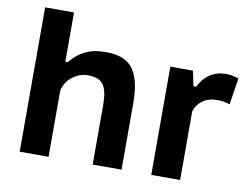

<svg xmlns="http://www.w3.org/2000/svg" viewBox="-76 -808 1196 917"><g transform="rotate(10 522.0 -350.0)"><path d="M426 0V-289Q426 -357 405.5 -386.5Q385 -416 330 -416Q290 -416 256.5 -390.5Q223 -365 212 -323V0H72V-700H212V-461H224Q251 -496 291.5 -518Q332 -540 394 -540Q437 -540 469 -529.5Q501 -519 522.5 -493.5Q544 -468 555 -425.5Q566 -383 566 -320V0Z M1020 -397Q990 -407 960 -407Q916 -407 887.5 -386Q859 -365 850 -333V0H710V-525H820L835 -452H848Q868 -493 901.5 -515Q935 -537 978 -537Q1005 -537 1040 -526Z"/></g></svg>

Font: PT Sans Caption
Style: Bold
Weight: 700
Designer: A.Korolkova, O.Umpeleva, V.Yefimov
Foundry: ParaType Ltd
Version: Version 2.003W OFL